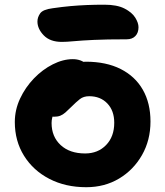

<svg xmlns="http://www.w3.org/2000/svg" viewBox="-20 -769 690 801"><path d="M339.8 12Q253.2 12 185.9 -22.8Q118.6 -57.6 80.2 -119.2Q41.8 -180.8 41.8 -260Q41.8 -310.8 63.8 -357.8Q85.8 -404.8 121.6 -441.9Q157.4 -479 200.2 -500.6Q243 -522.2 283.8 -522.2Q301.4 -522.2 316.5 -516.6Q331.6 -511 341 -499.3Q350.4 -487.6 350.4 -467.6Q350.4 -432.4 335.6 -405.2Q320.8 -378 276 -362.6Q253.8 -353.2 235.6 -337.1Q217.4 -321 206.3 -299.8Q195.2 -278.6 195.2 -255.8Q195.2 -198.8 233 -163.8Q270.8 -128.8 335.2 -128.8Q388.6 -128.8 422.6 -163.9Q456.6 -199 456.6 -256.8Q456.6 -307.4 427.7 -337.5Q398.8 -367.6 352.2 -367.6Q328.6 -367.6 313.3 -355.6Q298 -343.6 278 -323.6Q263.6 -309.2 253 -299.9Q242.4 -290.6 231.5 -286.3Q220.6 -282 205.2 -282Q187.4 -282 173.7 -295.8Q160 -309.6 160 -348.6Q160 -377.4 175.6 -406.4Q191.2 -435.4 216.8 -459Q242.4 -482.6 274 -497.1Q305.6 -511.6 337.8 -511.6Q423 -511.6 483.4 -481.1Q543.8 -450.6 575.8 -394.7Q607.8 -338.8 607.8 -262Q607.8 -184.2 572.4 -122.1Q537 -60 476.7 -24Q416.4 12 339.8 12ZM238 -594.2Q189 -594.2 162.6 -621.4Q136.2 -648.6 136.2 -679.2Q136.2 -696.8 147.5 -713.1Q158.8 -729.4 199.4 -734.6Q240.8 -740.6 274.7 -743.6Q308.6 -746.6 342.4 -748Q376.2 -749.4 415.4 -749.4Q468.2 -749.4 499.4 -733.4Q530.6 -717.4 544.2 -695.5Q557.8 -673.6 557.8 -655.4Q557.8 -632.2 544.7 -618.6Q531.6 -605 508.4 -605Q423.4 -605 371.1 -602.5Q318.8 -600 288.2 -597.1Q257.6 -594.2 238 -594.2Z"/></svg>

Font: Shantell Sans Light
Style: Regular
Weight: 300
Designer: Stephen Nixon, Anya Danilova, Shantell Martin
Foundry: Arrow Type
Version: Version 1.011;[c5ecc13dd]